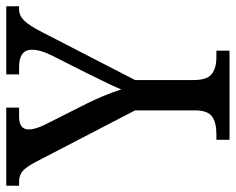

<svg xmlns="http://www.w3.org/2000/svg" viewBox="-94 -664 754 614"><g transform="rotate(-90 283.0 -357.0)"><path d="M143 -42H162Q198 -42 217.5 -56Q237 -70 237 -110V-302L72 -620Q56 -650 43 -661.5Q30 -673 8 -673H-4V-714H246V-673H217Q176 -673 176 -642Q176 -621 192 -589L259 -456Q286 -402 304 -346Q315 -374 356 -456L413 -569Q431 -605 431 -632Q431 -673 375 -673H352V-714H570V-673H560Q540 -673 523.5 -656Q507 -639 485 -595L334 -302V-115Q334 -72 353 -57Q372 -42 407 -42H428V0H143Z"/></g></svg>

Font: Noto Serif Narrow
Style: Regular
Weight: 400
Width: 4
Designer: Monotype Design Team
Foundry: Monotype Imaging Inc.
Version: Version 1.001